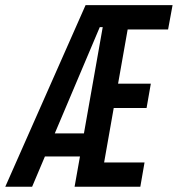

<svg xmlns="http://www.w3.org/2000/svg" viewBox="-45 -713 679 733"><path d="M239.7 0 260.3 -115.7H126.5L77.6 0H-24.9L281.7 -693.4H613.8L596.7 -600.6H442.4L405.8 -393.6H530.8L514.6 -300.8H389.2L352.5 -92.8H506.8L490.7 0ZM164.1 -203.6H275.4L347.2 -609.4H335.9Z"/></svg>

Font: Cascadia Mono PL
Style: Italic
Weight: 400
Italic angle: -10°
Monospace: yes
Designer: Aaron Bell
Foundry: Saja Typeworks
Version: Version 2404.023; ttfautohint (v1.8.4)